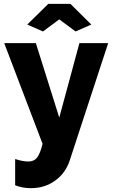

<svg xmlns="http://www.w3.org/2000/svg" viewBox="-20 -750 592 1001"><path d="M289 -649 374 -586 456 -622 347 -730H232L122 -622L204 -586ZM141 231Q214 231 268.5 191Q323 151 344 85L544 -525H394L289 -137L167 -525H2L202 0Q189 52 173 72Q157 92 128 92Q98 92 59 79V216Q97 231 141 231Z"/></svg>

Font: RT Raleway ExtraBold
Style: Regular
Weight: 400
Designer: Matt McInerney, Pablo Impallari, Rodrigo Fuenzalida — Edited by Milan Moffatt in April 2016
Foundry: Matt McInerney, Pablo Impallari, Rodrigo Fuenzalida — Edited by Milan Moffatt in April 2016
Version: Version 3.001